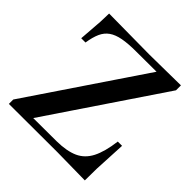

<svg xmlns="http://www.w3.org/2000/svg" viewBox="-187 -863 1017 1017"><g transform="rotate(45 321.0 -355.0)"><path d="M596 3 388 0 25 1V-32L478 -703L519 -673L305 -672Q246 -672 206 -664.5Q166 -657 141 -639.5Q116 -622 102.5 -592Q89 -562 82 -516H50L60 -649L62 -713L366 -710L600 -713V-676L157 -19L110 -37L344 -38Q419 -39 465.5 -60Q512 -81 537.5 -130.5Q563 -180 574 -266H606L597 -86Z"/></g></svg>

Font: Baskervville SemiBold
Style: Regular
Weight: 600
Version: Version 1.100